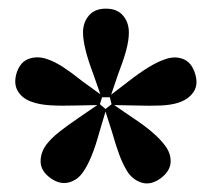

<svg xmlns="http://www.w3.org/2000/svg" viewBox="-20 -756 490 444"><path d="M352 -344Q330 -328 310 -333Q290 -338 276 -357Q265 -374 256.5 -396.5Q248 -419 239 -451L224 -498L210 -451Q201 -418 191.5 -395Q182 -372 172 -358Q159 -339 138.5 -334Q118 -329 97 -344Q75 -360 74 -380.5Q73 -401 86 -420Q98 -436 117 -451Q136 -466 164 -485L205 -513L154 -512Q120 -511 96 -512.5Q72 -514 55 -520Q33 -527 22 -544Q11 -561 18 -586Q26 -612 45.5 -619.5Q65 -627 87 -620Q106 -614 126.5 -600.5Q147 -587 172 -567L212 -538L196 -584Q172 -647 172 -681Q172 -704 185.5 -720Q199 -736 225 -736Q251 -736 264.5 -720Q278 -704 278 -681Q278 -662 271.5 -638.5Q265 -615 253 -584L237 -537L276 -567Q330 -609 362 -619Q384 -627 403.5 -619.5Q423 -612 431 -586Q439 -561 428 -544Q417 -527 394 -519Q376 -513 351.5 -512Q327 -511 295 -512L244 -513L285 -485Q340 -449 362 -419Q376 -400 374.5 -380Q373 -360 352 -344ZM211 -515 224 -504 238 -515 234 -531H216Z"/></svg>

Font: Source Serif 4 SmText
Style: Bold
Weight: 700
Designer: Frank Grießhammer
Foundry: Adobe
Version: Version 4.005;hotconv 1.1.0;makeotfexe 2.6.0